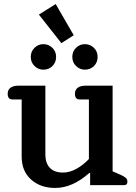

<svg xmlns="http://www.w3.org/2000/svg" viewBox="-20 -914 670 948"><path d="M344 -740 283 -701 172 -842 255 -894ZM132 -633Q132 -660 150.5 -678Q169 -696 194 -696Q220 -696 238.5 -678Q257 -660 257 -633Q257 -606 239 -588Q221 -570 194 -570Q169 -570 150.5 -588Q132 -606 132 -633ZM337 -633Q337 -660 355.5 -678Q374 -696 399 -696Q425 -696 443.5 -678Q462 -660 462 -633Q462 -606 444 -588Q426 -570 399 -570Q374 -570 355.5 -588Q337 -606 337 -633ZM87 -141V-423H41Q18 -423 18 -451Q18 -471 32 -481Q46 -491 71 -491H204V-151Q204 -109 226 -85.5Q248 -62 291 -62Q324 -62 357.5 -80.5Q391 -99 419 -129V-423H373Q350 -423 350 -451Q350 -471 364 -481Q378 -491 403 -491H536V-68L573 -52Q593 -43 601 -36Q609 -29 609 -17Q609 0 594 0H425V-60H421Q338 14 252 14Q180 14 133.5 -27.5Q87 -69 87 -141Z"/></svg>

Font: Maitree Semibold
Style: Regular
Weight: 600
Designer: CadsonDemak Team
Foundry: CadsonDemak
Version: Version 1.010